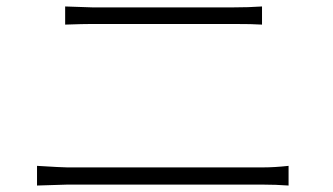

<svg xmlns="http://www.w3.org/2000/svg" viewBox="-20 -654 1040 600"><path d="M95.7 -74.2V-135.7Q173.8 -130.9 189.5 -130.9H802.7Q837.9 -130.9 881.8 -135.7V-74.2Q841.8 -77.1 802.7 -77.1H189.5ZM183.6 -577.1V-633.8Q268.6 -630.9 269.5 -630.9H707Q757.8 -630.9 798.8 -633.8V-577.1Q771.5 -579.1 707 -579.1H269.5Q240.2 -579.1 183.6 -577.1Z"/></svg>

Font: Gen Shin Gothic Light
Style: Regular
Weight: 200
Designer: [Source Han Sans]
Ryoko NISHIZUKA  (kana & ideographs); Paul D. Hunt (Latin, Greek & Cyrillic); Wenlong ZHANG  (bopomofo
Version: Version 1.002.20150607